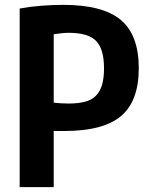

<svg xmlns="http://www.w3.org/2000/svg" viewBox="-20 -770 612 790"><path d="M61 -735Q106 -743 151 -746.5Q196 -750 240 -750Q403 -750 477 -688Q551 -626 551 -489Q551 -354 478 -292.5Q405 -231 245 -231H201V0H61ZM262 -344Q302 -344 330 -351.5Q358 -359 375 -376.5Q392 -394 400 -421.5Q408 -449 408 -489Q408 -568 375.5 -601.5Q343 -635 262 -635Q248 -635 231 -633Q214 -631 201 -629V-348Q215 -346 231.5 -345Q248 -344 262 -344Z"/></svg>

Font: Encode Sans Compressed
Style: Bold
Weight: 700
Designer: Pablo Impallari, Andres Torresi
Foundry: Pablo Impallari, Andres Torresi
Version: Version 1.000; ttfautohint (v1.00) -l 8 -r 50 -G 200 -x 14 -